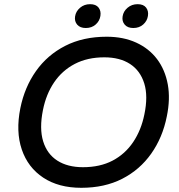

<svg xmlns="http://www.w3.org/2000/svg" viewBox="-20 -885 854 915"><path d="M367.3 10Q259.2 10 186.1 -38.4Q113 -86.7 83.8 -172.6Q54.6 -258.4 77 -369.8Q97.3 -469.7 151.5 -546.3Q205.7 -623 290.8 -666.5Q375.9 -710 488.3 -710Q567.8 -710 629 -682Q690.2 -654 728.5 -603.3Q766.8 -552.5 779.6 -482.8Q792.3 -413.2 774.8 -329.5Q754.8 -229.3 700.6 -152.7Q646.4 -76 562.5 -33Q478.6 10 367.3 10ZM375.2 -88.2Q456.9 -88.2 516.7 -119.6Q576.5 -151.1 614.7 -208Q653 -265 668 -339.7Q686.3 -426.5 667.5 -487.4Q648.6 -548.2 599.9 -580Q551.1 -611.8 477.1 -611.8Q396.7 -611.8 336.4 -580.4Q276.1 -548.9 237.9 -492.5Q199.6 -436 184.6 -360.3Q167 -272.7 185.6 -211.8Q204.3 -150.9 253.3 -119.5Q302.3 -88.2 375.2 -88.2ZM388.8 -751.5Q361.9 -751.5 348 -767.4Q334.2 -783.4 337.8 -806.8Q341.5 -831 361.5 -848.1Q381.5 -865.1 409.3 -865.1Q437.2 -865.1 449.7 -848.9Q462.2 -832.7 458.5 -809.2Q454.9 -785 436 -768.2Q417.1 -751.5 388.8 -751.5ZM615.3 -751.5Q588.3 -751.5 574.5 -767.4Q560.6 -783.4 564.3 -806.8Q567.9 -831 588 -848.1Q608 -865.1 635.7 -865.1Q663.7 -865.1 676.2 -848.9Q688.7 -832.7 685 -809.2Q681.4 -785 662.4 -768.2Q643.5 -751.5 615.3 -751.5Z"/></svg>

Font: REM Medium
Style: Italic
Weight: 500
Italic angle: -11°
Designer: Octavio Pardo
Foundry: Ashler Design
Version: Version 1.005;gftools[0.9.28]